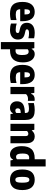

<svg xmlns="http://www.w3.org/2000/svg" viewBox="1650 -2498 1068 4408"><g transform="rotate(90 2184.0 -294.0)"><path d="M297 10.5Q153 10.5 88.5 -56.8Q24 -124 24 -276.5Q24 -413.5 83.8 -485.2Q143.5 -557 254.5 -557Q359.5 -557 413.2 -484.8Q467 -412.5 467 -271.5V-223.5H192Q195 -165.5 222.5 -143.5Q250 -121.5 318 -121.5Q347.5 -121.5 378 -126.2Q408.5 -131 440.5 -139.5V-7.5Q401.5 1.5 367.5 6Q333.5 10.5 297 10.5ZM254 -449Q224 -449 208.2 -424.2Q192.5 -399.5 192 -323.5H312.5Q312 -399.5 297.2 -424.2Q282.5 -449 254 -449Z M667.5 10.5Q628 10.5 591.5 5Q555 -0.5 520.5 -12.5V-143.5Q553 -132 589.2 -126Q625.5 -120 664 -120Q705 -120 721.5 -132.2Q738 -144.5 738 -165Q738 -181.5 729.5 -190.2Q721 -199 703 -203.5L629 -221.5Q569 -236 536.2 -274.5Q503.5 -313 503.5 -380.5Q503.5 -460.5 562 -508.8Q620.5 -557 734.5 -557Q769.5 -557 800.2 -553.2Q831 -549.5 858 -543V-412Q804 -426.5 743.5 -426.5Q691 -426.5 672.2 -412.2Q653.5 -398 653.5 -380Q653.5 -353.5 688.5 -344.5L762.5 -326.5Q824 -311 856 -274.2Q888 -237.5 888 -169Q888 -85.5 828.5 -37.5Q769 10.5 667.5 10.5Z M945.5 220V-548.5H1085.5L1097 -487.5H1104.5Q1120 -519 1149 -538Q1178 -557 1220 -557Q1270.5 -557 1314.5 -529Q1358.5 -501 1385.5 -440.8Q1412.5 -380.5 1412.5 -283.5Q1412.5 -140.5 1345.2 -65.2Q1278 10 1131 10Q1122.5 10 1111.5 9V220ZM1144.5 -116.5Q1193 -116.5 1218 -148.5Q1243 -180.5 1243 -268.5Q1243 -330 1233.2 -362.2Q1223.5 -394.5 1205.8 -406.2Q1188 -418 1164.5 -418Q1131 -418 1111.5 -396V-119.5Q1130.5 -116.5 1144.5 -116.5Z M1742 10.5Q1598 10.5 1533.5 -56.8Q1469 -124 1469 -276.5Q1469 -413.5 1528.8 -485.2Q1588.5 -557 1699.5 -557Q1804.5 -557 1858.2 -484.8Q1912 -412.5 1912 -271.5V-223.5H1637Q1640 -165.5 1667.5 -143.5Q1695 -121.5 1763 -121.5Q1792.5 -121.5 1823 -126.2Q1853.5 -131 1885.5 -139.5V-7.5Q1846.5 1.5 1812.5 6Q1778.5 10.5 1742 10.5ZM1699 -449Q1669 -449 1653.2 -424.2Q1637.5 -399.5 1637 -323.5H1757.5Q1757 -399.5 1742.2 -424.2Q1727.5 -449 1699 -449Z M1975.5 0V-548.5H2111.5L2124.5 -472H2132Q2150 -518.5 2183.2 -537.5Q2216.5 -556.5 2258 -556.5Q2268.5 -556.5 2278.8 -555.2Q2289 -554 2296.5 -553V-399Q2285 -401.5 2271.8 -402.2Q2258.5 -403 2247 -403Q2214.5 -403 2185.5 -390.5Q2156.5 -378 2141.5 -357V0Z M2460.5 10.5Q2392 10.5 2349 -32.8Q2306 -76 2306 -149.5Q2306 -229 2354.5 -274Q2403 -319 2514.5 -327L2574.5 -331.5V-340Q2574.5 -387.5 2552.8 -406.2Q2531 -425 2474.5 -425Q2446 -425 2412 -420.2Q2378 -415.5 2346 -406V-537.5Q2382 -547 2425.2 -552Q2468.5 -557 2507 -557Q2586 -557 2636.5 -535.8Q2687 -514.5 2711 -465.2Q2735 -416 2735 -332.5V0H2600.5L2588.5 -57H2581Q2562.5 -20.5 2531 -5Q2499.5 10.5 2460.5 10.5ZM2467 -168.5Q2467 -140 2481.5 -126Q2496 -112 2519.5 -112Q2533 -112 2547.5 -117.2Q2562 -122.5 2574.5 -136.5V-235.5L2534.5 -232.5Q2467 -228 2467 -168.5Z M2821.5 0V-548.5H2959.5L2971.5 -491H2978.5Q3029 -557 3113.5 -557Q3157.5 -557 3192.8 -538Q3228 -519 3248.8 -475.8Q3269.5 -432.5 3269.5 -360V0H3104V-347.5Q3104 -383.5 3089.8 -396.8Q3075.5 -410 3052.5 -410Q3035 -410 3017 -402Q2999 -394 2987.5 -378V0Z M3528 10.5Q3477.5 10.5 3433.5 -17.5Q3389.5 -45.5 3362.5 -105.8Q3335.5 -166 3335.5 -263Q3335.5 -406 3402.8 -481.2Q3470 -556.5 3617 -556.5Q3626 -556.5 3637 -555.5V-808H3802.5V0H3662.5L3651 -59H3644Q3628.5 -27 3599.2 -8.2Q3570 10.5 3528 10.5ZM3583.5 -128.5Q3617 -128.5 3637 -150.5V-427Q3618 -430 3603.5 -430Q3555 -430 3530 -398Q3505 -366 3505 -278Q3505 -216.5 3514.8 -184.2Q3524.5 -152 3542.2 -140.2Q3560 -128.5 3583.5 -128.5Z M4107.5 10.5Q3995 10.5 3933 -57.5Q3871 -125.5 3871 -271Q3871 -419.5 3932.8 -488.2Q3994.5 -557 4107.5 -557Q4219.5 -557 4281.5 -487Q4343.5 -417 4343.5 -272.5Q4343.5 -125.5 4281.8 -57.5Q4220 10.5 4107.5 10.5ZM4107.5 -112.5Q4129 -112.5 4144 -124.5Q4159 -136.5 4166.5 -170.5Q4174 -204.5 4174 -270.5Q4174 -338.5 4166 -373.5Q4158 -408.5 4143.2 -421.2Q4128.5 -434 4107.5 -434Q4086.5 -434 4071.5 -421.5Q4056.5 -409 4048.5 -374.2Q4040.5 -339.5 4040.5 -273Q4040.5 -206 4048 -171.5Q4055.5 -137 4070.5 -124.8Q4085.5 -112.5 4107.5 -112.5Z"/></g></svg>

Font: Encode Sans Condensed ExtraBold
Style: Regular
Weight: 800
Width: 3
Designer: Multiple Designers
Foundry: Impallari Type
Version: Version 3.000; ttfautohint (v1.8.3) -l 8 -r 50 -G 200 -x 14 